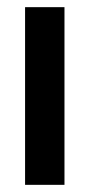

<svg xmlns="http://www.w3.org/2000/svg" viewBox="-20 -516 250 536"><path d="M50 0V-496H160V0Z"/></svg>

Font: Host Grotesk Light Medium
Style: Regular
Weight: 500
Version: Version 1.003